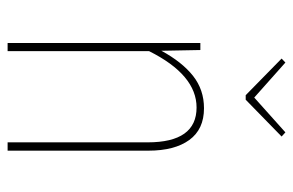

<svg xmlns="http://www.w3.org/2000/svg" viewBox="-156 -632 788 517"><g transform="rotate(90 238.5 -374.0)"><path d="M249 -641.1H236.8L138.2 -737.8L148.9 -748L243.2 -664.1L336.9 -748L348.1 -737.8ZM272 -528.8Q328.6 -528.8 357.4 -489.3Q386.2 -449.7 386.2 -378.9V0H363.8V-377Q363.8 -508.8 270 -508.8Q182.1 -508.8 118.2 -380.9V0H96.2V-519H115.2L117.2 -414.1Q147.5 -469.7 184.8 -499.3Q222.2 -528.8 272 -528.8Z"/></g></svg>

Font: Fira Sans Compressed Thin
Style: Regular
Weight: 100
Width: 1
Designer: Carrois Corporate & Edenspiekermann AG
Foundry: Carrois Corporate GbR & Edenspiekermann AG
Version: Version 4.203;PS 004.203;hotconv 1.0.88;makeotf.lib2.5.64775